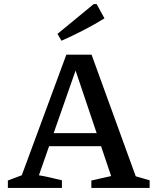

<svg xmlns="http://www.w3.org/2000/svg" viewBox="-20 -932 765 952"><path d="M653 -58Q670 -53 687.5 -48Q705 -43 722 -38V0H433V-37L531 -59L341 -623H369L173 -63Q202 -58 230 -51.5Q258 -45 287 -38V0H19V-37L88 -63L309 -661H434ZM190 -207V-272H543V-207ZM285 -730 265 -764 445 -912H459L498 -841Q446 -809 392.5 -781.5Q339 -754 285 -730Z"/></svg>

Font: Piazzolla Thin SemiBold
Style: Regular
Weight: 600
Version: Version 2.005